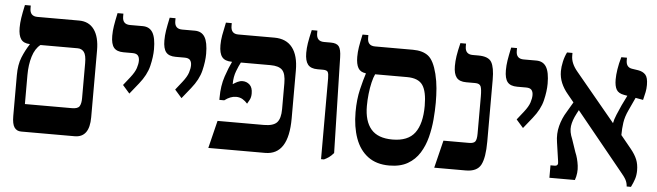

<svg xmlns="http://www.w3.org/2000/svg" viewBox="-44 -810 3364 983"><g transform="rotate(5 1638.0 -318.5)"><path d="M86 0Q63 0 51 -17.5Q39 -35 39 -76V-285Q39 -340 54.5 -378Q70 -416 91 -448V-450Q59 -451 45.5 -470.5Q32 -490 32 -529Q32 -553 36 -579.5Q40 -606 49 -647H79V-633Q79 -592 118 -592H332Q383 -592 410 -554.5Q437 -517 437 -448V-104Q437 0 361 0ZM93 -142H335Q365 -142 373.5 -156Q382 -170 382 -197V-378Q382 -419 370 -434.5Q358 -450 337 -450H146Q119 -429 106 -386.5Q93 -344 93 -291Z M621 -242 585 -283 619 -326Q641 -354 648 -375.5Q655 -397 655 -414Q655 -431 647 -440.5Q639 -450 619 -450H573Q538 -450 523 -468.5Q508 -487 508 -529Q508 -554 512 -579.5Q516 -605 525 -647H555V-632Q555 -592 594 -592H659Q694 -592 710.5 -565Q727 -538 727 -479Q727 -440 715.5 -392.5Q704 -345 666 -298Z M889 -242 853 -283 887 -326Q909 -354 916 -375.5Q923 -397 923 -414Q923 -431 915 -440.5Q907 -450 887 -450H841Q806 -450 791 -468.5Q776 -487 776 -529Q776 -554 780 -579.5Q784 -605 793 -647H823V-632Q823 -592 862 -592H927Q962 -592 978.5 -565Q995 -538 995 -479Q995 -440 983.5 -392.5Q972 -345 934 -298Z M1048 0 1083 -142H1321Q1370 -142 1388.5 -162.5Q1407 -183 1407 -231V-364Q1407 -413 1389 -431.5Q1371 -450 1328 -450H1176Q1167 -434 1155.5 -404Q1144 -374 1144 -339V-336Q1154 -343 1167 -349.5Q1180 -356 1193 -356Q1214 -356 1229.5 -342Q1245 -328 1245 -297Q1245 -277 1237.5 -263.5Q1230 -250 1226 -243Q1215 -256 1200.5 -264.5Q1186 -273 1167 -273Q1138 -273 1108 -250H1083V-261Q1083 -323 1099.5 -371.5Q1116 -420 1130 -448V-450H1129Q1094 -450 1079 -469Q1064 -488 1064 -530Q1064 -554 1068.5 -580Q1073 -606 1082 -647H1112V-633Q1112 -592 1150 -592H1336Q1397 -592 1428.5 -551.5Q1460 -511 1460 -434V-188Q1460 0 1340 0Z M1628 7V-408Q1628 -432 1623 -441Q1618 -450 1598 -450H1570Q1535 -450 1520 -469Q1505 -488 1505 -529Q1505 -553 1509 -578.5Q1513 -604 1523 -647H1552V-633Q1552 -592 1591 -592H1626Q1656 -592 1667.5 -577Q1679 -562 1680 -521L1692 -30Q1679 -15 1667.5 -7Q1656 1 1643 7Z M1978 9Q1912 9 1868.5 -23.5Q1825 -56 1804 -114.5Q1783 -173 1783 -249Q1783 -314 1795.5 -366Q1808 -418 1818 -448V-451Q1790 -454 1778.5 -474Q1767 -494 1767 -531Q1767 -556 1771 -581Q1775 -606 1784 -647H1814V-633Q1814 -592 1853 -592H2048Q2098 -592 2127 -569.5Q2156 -547 2173 -479Q2182 -442 2185 -406Q2188 -370 2188 -332Q2188 -292 2184 -245.5Q2180 -199 2168.5 -154Q2157 -109 2134 -72Q2111 -35 2073 -13Q2035 9 1978 9ZM1838 -285Q1838 -207 1873 -166Q1908 -125 1983 -125Q2063 -125 2098 -172Q2133 -219 2133 -311Q2133 -385 2110.5 -417.5Q2088 -450 2030 -450H1866Q1858 -434 1851.5 -406.5Q1845 -379 1841.5 -347Q1838 -315 1838 -285Z M2209 0 2244 -142H2375Q2400 -142 2407.5 -153Q2415 -164 2415 -193V-384Q2415 -422 2409 -436Q2403 -450 2380 -450H2334Q2299 -450 2284 -469Q2269 -488 2269 -528Q2269 -553 2273 -579.5Q2277 -606 2287 -647H2316V-633Q2316 -592 2355 -592H2384Q2436 -592 2452 -565Q2468 -538 2468 -475V-157Q2468 -74 2448.5 -37Q2429 0 2371 0Z M2644 -242 2608 -283 2642 -326Q2664 -354 2671 -375.5Q2678 -397 2678 -414Q2678 -431 2670 -440.5Q2662 -450 2642 -450H2596Q2561 -450 2546 -468.5Q2531 -487 2531 -529Q2531 -554 2535 -579.5Q2539 -605 2548 -647H2578V-632Q2578 -592 2617 -592H2682Q2717 -592 2733.5 -565Q2750 -538 2750 -479Q2750 -440 2738.5 -392.5Q2727 -345 2689 -298Z M2801 0V-64H2822Q2843 -64 2838 -88L2824 -184Q2817 -228 2827.5 -268.5Q2838 -309 2860 -344L2890 -395L2858 -434Q2836 -460 2824 -488.5Q2812 -517 2812 -549Q2812 -571 2818 -598Q2824 -625 2835 -647H2863V-632Q2863 -593 2897 -553L3101 -307Q3104 -325 3115 -351.5Q3126 -378 3137 -402L3162 -453L3145 -456Q3116 -461 3105.5 -479Q3095 -497 3095 -531Q3095 -554 3099.5 -583.5Q3104 -613 3114 -647H3143V-634Q3143 -598 3173 -593L3206 -588Q3230 -584 3243.5 -569.5Q3257 -555 3257 -517Q3257 -497 3253.5 -480Q3250 -463 3244 -439L3205 -446L3174 -379Q3158 -345 3153.5 -314Q3149 -283 3149 -250L3203 -184Q3225 -157 3235 -132.5Q3245 -108 3245 -76Q3245 -52 3238.5 -32Q3232 -12 3221 10H3199Q3198 -8 3190 -23.5Q3182 -39 3158 -67L2921 -358L2911 -339Q2892 -303 2888 -273.5Q2884 -244 2900 -207L2922 -142Q2935 -112 2940 -74.5Q2945 -37 2932 0Z"/></g></svg>

Font: Noto Serif Hebrew Condensed
Style: Bold
Weight: 700
Width: 3
Designer: Monotype Design Team
Foundry: Monotype Imaging Inc.
Version: Version 2.004; ttfautohint (v1.8.4.7-5d5b)